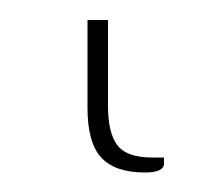

<svg xmlns="http://www.w3.org/2000/svg" viewBox="-20 18 218 192"><path d="M67.5 38H88V124Q88 150.5 97.2 163Q106.5 175.5 132 175.5H144V181.5Q144 190.5 125 190.5Q95 190.5 81.2 175.5Q67.5 160.5 67.5 126Z"/></svg>

Font: Lato 2
Style: Regular
Weight: 200
Designer: Lukasz Dziedzic with Adam Twardoch and Botio Nikoltchev
Foundry: tyPoland Lukasz Dziedzic
Version: Version 2.015; 2015-08-06; http://www.latofonts.com/